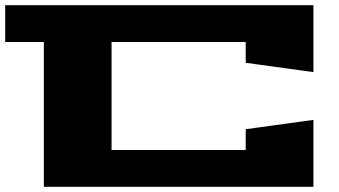

<svg xmlns="http://www.w3.org/2000/svg" viewBox="-20 -720 1308 740"><path d="M0 -558V-700H1188V-442L927 -478V-558H410V-142H927V-222L1188 -258V0H149V-558Z"/></svg>

Font: Stalin One
Style: Regular
Weight: 400
Designer: Jovanny Lemonad
Foundry: Alexey Maslov, Jovanny Lemonad
Version: Version 3.002; ttfautohint (v0.91) -l 8 -r 50 -G 200 -x 0 -w